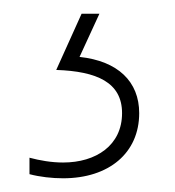

<svg xmlns="http://www.w3.org/2000/svg" viewBox="-20 -20 255 280"><path d="M183 145C183 99 152 69 96 63L125 0H99L62 82C121 84 158 100 158 145C158 192 120 217 72 217C55 217 38 214 23 210V234C38 238 56 240 72 240C139 240 183 203 183 145Z"/></svg>

Font: Noto Sans Thai Looped Condensed Thin
Style: Regular
Weight: 100
Width: 3
Designer: Sasikarn Vongin, Ben Mitchell
Foundry: The Fontpad Ltd
Version: Version 1.001